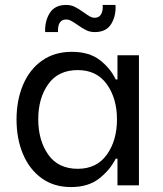

<svg xmlns="http://www.w3.org/2000/svg" viewBox="-20 -751 660 778"><path d="M47 -267Q47 -345 73.5 -407.5Q100 -470 150.5 -505.5Q201 -541 271 -541Q341 -541 384 -508Q427 -475 449 -429H456V-527H543V0H456V-108H449Q425 -61 381 -27Q337 7 268 7Q198 7 148.5 -29Q99 -65 73 -127Q47 -189 47 -267ZM454 -267Q454 -352 413 -409.5Q372 -467 295 -467Q216 -467 175.5 -410Q135 -353 135 -268Q135 -182 175.5 -124.5Q216 -67 295 -67Q372 -67 413 -124.5Q454 -182 454 -267ZM248 -731Q267 -731 282.5 -723.5Q298 -716 319 -701Q334 -690 344 -684.5Q354 -679 364 -679Q382 -679 390 -694Q398 -709 396 -731H448Q451 -688 431 -654.5Q411 -621 364 -621Q345 -621 329.5 -628.5Q314 -636 293 -651Q277 -662 267.5 -667Q258 -672 248 -672Q213 -672 215 -621H163Q161 -665 181.5 -698Q202 -731 248 -731Z"/></svg>

Font: Be Vietnam
Style: Regular
Weight: 400
Designer: Gabriel Lam
Foundry: TypeRant
Version: Version 4.000